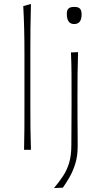

<svg xmlns="http://www.w3.org/2000/svg" viewBox="-20 -760 517 974"><path d="M102 0Q103.5 -56.5 103.8 -108.5Q104 -160.5 104 -221V-494Q104 -621 98 -729L137 -740Q135 -678.5 134.5 -618.2Q134 -558 134 -494V-221Q134 -160.5 134.5 -108.5Q135 -56.5 137 0ZM254 194Q279.5 163.5 299.5 133.5Q319.5 103.5 330.8 66Q342 28.5 342 -25L343 -221V-271Q343 -332 342.8 -385Q342.5 -438 340 -494L376 -495.5Q374 -439 373.5 -385.5Q373 -332 373 -271Q373 -204 373.2 -158.5Q373.5 -113 373.8 -79.8Q374 -46.5 374 -17Q374 32 361.8 71Q349.5 110 332 140Q314.5 170 299 192ZM356 -638Q319 -638 319 -690Q319 -709.5 328 -717.2Q337 -725 357 -725Q376.5 -725 385.2 -716.5Q394 -708 394 -687Q394 -638 356 -638Z"/></svg>

Font: Commissioner Flair Thin
Style: Regular
Weight: 100
Designer: Kostas Bartsokas
Foundry: Kostas Bartsokas
Version: Version 1.000; ttfautohint (v1.8.3)